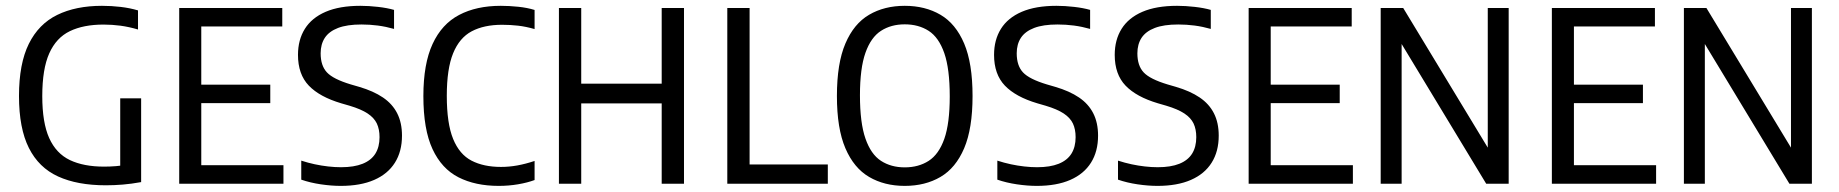

<svg xmlns="http://www.w3.org/2000/svg" viewBox="-20 -622 6227 650"><path d="M338.2 5.3Q242 5.3 176.6 -24.6Q111.2 -54.5 77.8 -121.1Q44.3 -187.6 44.3 -297Q44.3 -406.4 77.6 -473.6Q110.9 -540.8 173.7 -571.5Q236.6 -602.3 325.1 -602.3Q357.5 -602.3 388.5 -598.6Q419.5 -595 447.2 -586.8V-522.1Q416.9 -531.1 388.1 -535Q359.3 -538.8 330.6 -538.8Q262.8 -538.8 216.7 -516.6Q170.5 -494.4 146.8 -441.5Q123.1 -388.6 123.1 -296.5Q123.1 -206.7 146.6 -154.5Q170.1 -102.4 216.6 -80.1Q263.2 -57.9 332.3 -57.9Q352.5 -57.9 372.2 -59.5Q391.9 -61.1 409.6 -64.6L387 -42.2V-289H457.8V-5.5Q424.8 0.5 395.6 2.9Q366.4 5.3 338.2 5.3Z M586.7 0V-595H935.6V-532.3H661.4V-62.7H939.6V0ZM643.5 -272.8V-335.4H895V-272.8Z M1133.5 7.3Q1101.8 7.3 1066 2Q1030.2 -3.3 999.9 -13.8V-78.2Q1022.7 -70.8 1045.5 -65.9Q1068.3 -61 1090.7 -58.5Q1113.1 -55.9 1134.5 -55.9Q1178.7 -55.9 1207.7 -67.6Q1236.7 -79.3 1250.8 -101.9Q1264.9 -124.6 1264.9 -157.7Q1264.9 -184.3 1255.8 -203.8Q1246.6 -223.2 1224.6 -237.8Q1202.5 -252.4 1163.7 -264L1135.1 -272.3Q1062.2 -293.9 1025.5 -332.1Q988.8 -370.4 988.8 -436.2Q988.8 -487.1 1012.1 -524.4Q1035.4 -561.7 1082.4 -582Q1129.4 -602.3 1200 -602.3Q1228.6 -602.3 1259.8 -598.7Q1291 -595.1 1314 -588.5V-524.1Q1287 -531.8 1259.3 -535.5Q1231.6 -539.1 1203.9 -539.1Q1155 -539.1 1124.5 -527.4Q1094 -515.7 1079.7 -494Q1065.5 -472.2 1065.5 -441.5Q1065.5 -399.7 1086.8 -376.9Q1108.1 -354.1 1167.6 -336.2L1196.1 -327.9Q1244.2 -313.8 1276.4 -292Q1308.6 -270.2 1324.7 -238.3Q1340.9 -206.5 1340.9 -162.8Q1340.9 -109.2 1316.9 -71.2Q1293 -33.1 1246.7 -12.9Q1200.5 7.3 1133.5 7.3Z M1668.3 7.3Q1589.4 7.3 1532.3 -21.7Q1475.2 -50.7 1444.3 -117.2Q1413.3 -183.7 1413.3 -296.7Q1413.3 -405.9 1444.5 -473.2Q1475.6 -540.6 1534.3 -571.4Q1592.9 -602.3 1675.3 -602.3Q1704.2 -602.3 1734.6 -599.1Q1764.9 -596 1789.8 -588.3V-523.6Q1760.3 -532.1 1733.8 -535.1Q1707.3 -538.1 1679.7 -538.1Q1618.7 -538.1 1577 -516.1Q1535.4 -494.1 1514 -441.6Q1492.6 -389 1492.6 -297.7Q1492.6 -204.2 1514 -151.7Q1535.4 -99.3 1576.4 -78.1Q1617.4 -56.9 1676 -56.9Q1703.5 -56.9 1731.3 -61.9Q1759 -66.9 1789.8 -77.1V-12.5Q1765.5 -3.5 1733.9 1.9Q1702.3 7.3 1668.3 7.3Z M1872.2 0V-595H1947.7V-338.7H2220.1V-595H2295.6V0H2220.1V-272H1947.7V0Z M2442.2 0V-595H2517.7V-65.2H2782.5V0Z M3042.9 7.3Q2974 7.3 2922.3 -23Q2870.6 -53.2 2842 -120.1Q2813.3 -187 2813.3 -297Q2813.3 -407.5 2842 -474.6Q2870.6 -541.8 2922.3 -572Q2974 -602.3 3042.9 -602.3Q3112.2 -602.3 3163.9 -572Q3215.6 -541.8 3244.1 -474.6Q3272.5 -407.5 3272.5 -297Q3272.5 -187 3244.1 -120.1Q3215.6 -53.2 3163.9 -23Q3112.2 7.3 3042.9 7.3ZM3042.9 -55.4Q3089.6 -55.4 3123.9 -77.4Q3158.2 -99.4 3176.8 -151.7Q3195.3 -204.1 3195.3 -295.5Q3195.3 -388.9 3176.8 -442.2Q3158.2 -495.5 3123.9 -517.6Q3089.6 -539.6 3042.9 -539.6Q2996.6 -539.6 2962.5 -517.6Q2928.4 -495.6 2909.9 -443.3Q2891.3 -390.9 2891.3 -299.5Q2891.3 -206.1 2909.9 -152.9Q2928.4 -99.6 2962.5 -77.5Q2996.6 -55.4 3042.9 -55.4Z M3490 7.3Q3458.3 7.3 3422.5 2Q3386.7 -3.3 3356.4 -13.8V-78.2Q3379.2 -70.8 3402 -65.9Q3424.8 -61 3447.2 -58.5Q3469.6 -55.9 3491 -55.9Q3535.2 -55.9 3564.2 -67.6Q3593.2 -79.3 3607.3 -101.9Q3621.4 -124.6 3621.4 -157.7Q3621.4 -184.3 3612.3 -203.8Q3603.1 -223.2 3581.1 -237.8Q3559 -252.4 3520.2 -264L3491.6 -272.3Q3418.7 -293.9 3382 -332.1Q3345.3 -370.4 3345.3 -436.2Q3345.3 -487.1 3368.6 -524.4Q3391.9 -561.7 3438.9 -582Q3485.9 -602.3 3556.5 -602.3Q3585.1 -602.3 3616.3 -598.7Q3647.5 -595.1 3670.5 -588.5V-524.1Q3643.5 -531.8 3615.8 -535.5Q3588.1 -539.1 3560.4 -539.1Q3511.5 -539.1 3481 -527.4Q3450.5 -515.7 3436.2 -494Q3422 -472.2 3422 -441.5Q3422 -399.7 3443.3 -376.9Q3464.6 -354.1 3524.1 -336.2L3552.6 -327.9Q3600.7 -313.8 3632.9 -292Q3665.1 -270.2 3681.2 -238.3Q3697.4 -206.5 3697.4 -162.8Q3697.4 -109.2 3673.4 -71.2Q3649.5 -33.1 3603.2 -12.9Q3557 7.3 3490 7.3Z M3898.5 7.3Q3866.8 7.3 3831 2Q3795.2 -3.3 3764.9 -13.8V-78.2Q3787.7 -70.8 3810.5 -65.9Q3833.3 -61 3855.7 -58.5Q3878.1 -55.9 3899.5 -55.9Q3943.7 -55.9 3972.7 -67.6Q4001.7 -79.3 4015.8 -101.9Q4029.9 -124.6 4029.9 -157.7Q4029.9 -184.3 4020.8 -203.8Q4011.6 -223.2 3989.6 -237.8Q3967.5 -252.4 3928.7 -264L3900.1 -272.3Q3827.2 -293.9 3790.5 -332.1Q3753.8 -370.4 3753.8 -436.2Q3753.8 -487.1 3777.1 -524.4Q3800.4 -561.7 3847.4 -582Q3894.4 -602.3 3965 -602.3Q3993.6 -602.3 4024.8 -598.7Q4056 -595.1 4079 -588.5V-524.1Q4052 -531.8 4024.3 -535.5Q3996.6 -539.1 3968.9 -539.1Q3920 -539.1 3889.5 -527.4Q3859 -515.7 3844.7 -494Q3830.5 -472.2 3830.5 -441.5Q3830.5 -399.7 3851.8 -376.9Q3873.1 -354.1 3932.6 -336.2L3961.1 -327.9Q4009.2 -313.8 4041.4 -292Q4073.6 -270.2 4089.7 -238.3Q4105.9 -206.5 4105.9 -162.8Q4105.9 -109.2 4081.9 -71.2Q4058 -33.1 4011.7 -12.9Q3965.5 7.3 3898.5 7.3Z M4207.2 0V-595H4556.1V-532.3H4281.9V-62.7H4560.1V0ZM4264 -272.8V-335.4H4515.5V-272.8Z M4654.2 0V-595H4730.4L5033.8 -94H5016.7V-595H5087.5V0H5011.4L4708.2 -501H4725.1V0Z M5233.7 0V-595H5582.6V-532.3H5308.4V-62.7H5586.6V0ZM5290.5 -272.8V-335.4H5542V-272.8Z M5680.7 0V-595H5756.9L6060.3 -94H6043.2V-595H6114V0H6037.9L5734.7 -501H5751.6V0Z"/></svg>

Font: Encode Sans SC Condensed Thin
Style: Regular
Weight: 100
Width: 3
Designer: Multiple Designers
Foundry: Impallari Type
Version: Version 3.002